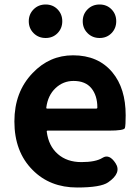

<svg xmlns="http://www.w3.org/2000/svg" viewBox="-20 -820 621 854"><path d="M323 14Q202 14 125 -64Q44 -145 44 -280Q44 -411 125 -495Q200 -574 305 -574Q417 -574 480 -498Q539 -427 539 -307Q539 -262 535.5 -250.5Q532 -239 464 -239H192Q187 -239 188 -234Q196 -171 237 -135Q278 -99 342 -99Q406 -99 436 -118Q466 -137 494 -94Q522 -51 461 -9Q428 14 323 14ZM186 -342Q185 -337 190 -337H408Q413 -337 413 -342Q413 -395 386.5 -427.5Q360 -460 307 -460Q261 -460 227 -428Q193 -396 186 -342ZM183 -651Q151 -651 129.5 -672.5Q108 -694 108 -725.5Q108 -757 129.5 -778.5Q151 -800 183 -800Q215 -800 236 -778.5Q257 -757 257 -725.5Q257 -694 236 -672.5Q215 -651 183 -651ZM423 -651Q391 -651 369.5 -672.5Q348 -694 348 -725.5Q348 -757 369.5 -778.5Q391 -800 423 -800Q455 -800 476 -778.5Q497 -757 497 -725.5Q497 -694 476 -672.5Q455 -651 423 -651Z"/></svg>

Font: Resource Han Rounded KR
Style: Bold
Weight: 700
Designer: Cyano Hao (round all glyphs); Ryoko NISHIZUKA 西塚涼子 (kana, bopomofo & ideographs); Paul D. Hunt (Latin, Greek & Cyrillic)
Foundry: Cyano Hao
Version: 0.990